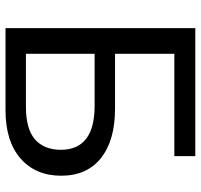

<svg xmlns="http://www.w3.org/2000/svg" viewBox="-36 -692 728 696"><g transform="rotate(90 328.0 -344.0)"><path d="M617 -202Q617 -109 554.5 -54.5Q492 0 380 0H82V-688H546V-612H175V-397H374Q489 -397 553 -346Q617 -295 617 -202ZM523 -201Q523 -261 483.5 -292Q444 -323 363 -323H175V-74H367Q448 -74 485.5 -107Q523 -140 523 -201Z"/></g></svg>

Font: Libra Sans
Style: Regular
Weight: 400
Foundry: Context Ltd
Version: Version 1.000; ttfautohint (v1.3)